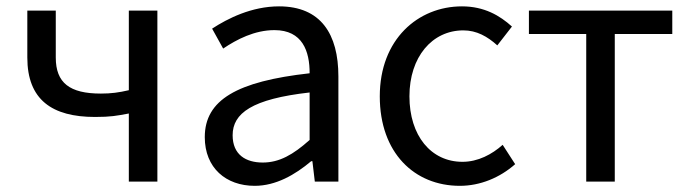

<svg xmlns="http://www.w3.org/2000/svg" viewBox="-20 -577 2185 610"><path d="M389.3 0H480V-543.4H389.3V-290.4C357.5 -283 333.1 -279.7 300.6 -279.7C201.3 -279.7 157.2 -313.6 157.2 -394.2V-543.4H66.8V-394.2C66.8 -260.1 145.3 -205.4 282.1 -205.4C331.6 -205.4 351.1 -209.2 389.3 -216.4Z M789.2 13.4C856.5 13.4 917.4 -21.7 968.7 -64.9H972.5L980.2 0H1055.1V-334C1055.1 -468.7 999.5 -556.8 866.5 -556.8C779.4 -556.8 703.2 -518.2 653.9 -486L689 -422.7C732 -451.7 788.8 -481.3 852 -481.3C941.2 -481.3 963.9 -414 963.7 -344.2C732.5 -318.4 630.6 -259.5 630.6 -141.3C630.6 -43.3 698.2 13.4 789.2 13.4ZM814.8 -60.6C761.4 -60.6 719.1 -85.1 719.1 -147.4C719.1 -217.3 780.7 -262.5 963.7 -283.2V-132.4C911.4 -85.5 867.3 -60.6 814.8 -60.6Z M1440.9 13.4C1505.8 13.4 1568 -12.5 1616.7 -55.4L1577 -116.9C1543.1 -86.6 1498.8 -62.9 1449.3 -62.9C1349.2 -62.9 1280.8 -146.1 1280.8 -271C1280.8 -396.1 1352.9 -480.5 1452.1 -480.5C1494.4 -480.5 1528.6 -461.1 1560 -432.8L1606.5 -492.7C1568.3 -527.3 1518.6 -556.8 1447.8 -556.8C1308.3 -556.8 1186.6 -452.3 1186.6 -271C1186.6 -91.1 1296.8 13.4 1440.9 13.4Z M1842.5 0H1933.2V-469H2115.9V-543.4H1660.4V-469H1842.5Z"/></svg>

Font: Source Han Sans JP VF
Style: Regular
Weight: 250
Designer: Ryoko NISHIZUKA 西塚涼子 (kana, bopomofo & ideographs); Paul D. Hunt (Latin, Greek & Cyrillic); Sandoll Communications 산돌커뮤니
Foundry: Adobe
Version: Version 2.004;hotconv 1.0.118;makeotfexe 2.5.65603